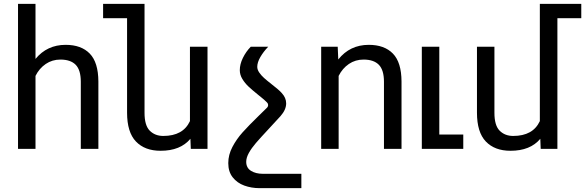

<svg xmlns="http://www.w3.org/2000/svg" viewBox="-20 -770 3026 993"><path d="M163.6 -377.4V0H73.2V-750H163.6V-465.3Q223.6 -538.1 319.3 -538.1Q400.4 -538.1 444.3 -492.7Q488.3 -447.3 488.8 -348.6V0H397.9V-347.2Q397.9 -407.7 371.6 -434.8Q345.2 -461.9 292.5 -461.9Q250 -461.9 216.6 -439.2Q183.1 -416.5 163.6 -377.4Z M1053.2 -528.3V0H966.8L964.8 -52.2Q913.1 9.8 810.5 9.8Q729 9.8 683.1 -38.1Q637.2 -85.9 637.2 -187.5V-675.8H513.2V-750H727.5V-186.5Q727.5 -121.1 754.6 -94Q781.7 -66.9 824.7 -66.9Q926.8 -66.9 962.4 -143.6V-528.3Z M1320.8 -173.8Q1334.5 -186.5 1360.8 -212.9Q1366.7 -218.8 1366.7 -227.1Q1366.7 -234.4 1361.3 -239.7Q1350.1 -251 1334.5 -263.9Q1318.8 -276.9 1314.9 -279.8Q1284.7 -304.2 1265.6 -322Q1246.6 -339.8 1233.4 -361.6Q1220.2 -383.3 1220.2 -407.2Q1220.2 -438 1236.3 -470.7Q1252.4 -503.4 1276.9 -528.3H1367.2Q1342.3 -502.4 1326.4 -474.9Q1310.5 -447.3 1310.5 -424.3Q1310.5 -409.7 1320.8 -394.8Q1331.1 -379.9 1345.5 -366.9Q1359.9 -354 1385.3 -334Q1399.4 -323.2 1413.6 -311.3Q1427.7 -299.3 1436.5 -289.6Q1460 -264.6 1460 -235.4Q1460 -202.6 1430.7 -169.4Q1411.6 -148.4 1368.2 -101.6Q1326.2 -56.6 1303.7 -30.5Q1281.2 -4.4 1267.3 20.5Q1253.4 45.4 1253.4 66.9Q1253.4 98.1 1278.1 113.5Q1302.7 128.9 1339.8 128.9H1538.6V203.1H1322.3Q1280.3 203.1 1243.4 189.7Q1206.5 176.3 1183.6 147.2Q1160.6 118.2 1160.6 73.7Q1160.6 30.8 1181.9 -9.8Q1203.1 -50.3 1234.4 -85.2Q1265.6 -120.1 1320.8 -173.8Z M1731.4 -377.4V0H1641.1V-528.3H1726.6L1729.5 -462.4Q1789.6 -538.1 1887.2 -538.1Q1968.3 -538.1 2012.2 -492.7Q2056.2 -447.3 2056.6 -348.6V0H1965.8V-347.2Q1965.8 -407.7 1939.5 -434.8Q1913.1 -461.9 1860.4 -461.9Q1817.9 -461.9 1784.4 -439.2Q1751 -416.5 1731.4 -377.4Z M2376 -74.2V0H2161.6V-528.3H2252V-74.2Z M2986.3 -675.8H2862.8V0H2776.4L2774.4 -52.2Q2722.7 9.8 2620.1 9.8Q2538.6 9.8 2492.7 -38.1Q2446.8 -85.9 2446.8 -187.5V-528.3H2537.1V-186.5Q2537.1 -121.1 2564.2 -94Q2591.3 -66.9 2634.3 -66.9Q2736.3 -66.9 2772 -143.6V-750H2986.3Z"/></svg>

Font: Mardoto
Style: Regular
Weight: 400
Designer: Christian Robertson, Vahan Hovhannisyan
Foundry: Google
Version: Version 1.000